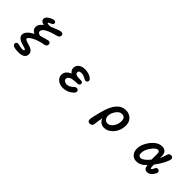

<svg xmlns="http://www.w3.org/2000/svg" viewBox="247 -2046 3506 3506"><g transform="rotate(45 2000.0 -293.0)"><path d="M434.6 -614.3Q434.6 -599.6 476.6 -599.6L521.5 -601.6Q648.4 -658.2 695.3 -669.9Q712.9 -674.8 724.6 -674.8Q749 -674.8 762.2 -661.6Q775.4 -648.4 775.4 -622.1Q775.4 -582 712.9 -564.5Q712.9 -564.5 712.9 -564.5Q522.5 -517.6 462.9 -458Q436.5 -431.6 436.5 -404.3Q436.5 -383.8 449.2 -371.1Q464.8 -355.5 500 -348.6Q663.1 -395.5 674.8 -395.5Q674.8 -395.5 674.8 -395.5Q699.2 -395.5 711.9 -382.8Q725.6 -369.1 725.6 -342.8Q725.6 -323.2 710.9 -308.6Q695.3 -293 664.1 -287.1Q526.4 -263.7 432.6 -210Q361.3 -168 361.3 -132.8Q361.3 -130.9 365.2 -127Q385.7 -105.5 481.4 -80.1Q540 -63.5 567.9 -35.2Q595.7 -6.8 595.7 30.3Q595.7 78.1 567.4 106.4Q528.3 145.5 438.5 145.5Q317.4 145.5 285.2 113.3Q272.5 100.6 272.5 84Q272.5 60.5 284.7 48.3Q296.9 36.1 317.4 36.1H318.4L335 38.1Q406.2 55.7 438.5 55.7Q470.7 55.7 480.5 45.9Q485.4 41 485.4 33.2Q485.4 30.3 481.4 26.4Q463.9 9.8 400.4 -5.9Q251 -43 251 -129.9Q251 -221.7 403.3 -299.8Q326.2 -335 326.2 -406.2Q326.2 -472.7 409.2 -536.1Q351.6 -546.9 332 -579.1Q324.2 -592.8 324.2 -610.4Q324.2 -661.1 387.7 -698.2Q448.2 -732.4 488.3 -732.4Q511.7 -732.4 521.5 -715.8Q527.3 -706.1 527.3 -691.4Q527.3 -675.8 514.6 -663.6Q502 -651.4 473.6 -642.6Q449.2 -633.8 439.5 -624Q434.6 -619.1 434.6 -614.3Z M1395.5 -267.6Q1342.8 -306.6 1342.8 -364.3Q1342.8 -421.9 1391.6 -461.9Q1437.5 -498 1514.6 -498Q1619.1 -498 1688.5 -443.4Q1713.9 -420.9 1713.9 -400.4Q1713.9 -378.9 1701.2 -366.2Q1688.5 -353.5 1664.1 -353.5Q1651.4 -353.5 1606.4 -377.9Q1584 -390.6 1564 -396.5Q1543.9 -402.3 1520.5 -402.3Q1478.5 -402.3 1461.9 -385.7Q1451.2 -375 1451.2 -356Q1451.2 -336.9 1462.9 -325.2Q1474.6 -313.5 1500.5 -307.1Q1526.4 -300.8 1565.4 -300.8H1605.5Q1634.8 -300.8 1646.5 -282.2Q1652.3 -271.5 1652.3 -255.4Q1652.3 -239.3 1641.6 -227.5Q1626 -212.9 1592.8 -212.9Q1402.3 -212.9 1388.7 -136.7Q1387.7 -129.9 1387.7 -123Q1387.7 -97.7 1412.1 -81.1Q1438.5 -62.5 1471.7 -62.5Q1534.2 -62.5 1597.7 -124Q1624 -148.4 1646.5 -148.4Q1671.9 -148.4 1685.1 -135.3Q1698.2 -122.1 1698.2 -99.6Q1698.2 -78.1 1671.9 -51.8Q1654.3 -34.2 1628.9 -17.1Q1603.5 0 1578.1 10.7Q1527.3 32.2 1471.7 32.2Q1379.9 32.2 1329.1 -12.7Q1277.3 -57.6 1277.3 -119.1Q1277.3 -217.8 1395.5 -267.6Z M2219.7 94.7Q2219.7 41 2269.5 -143.6Q2319.3 -332 2392.6 -413.1Q2467.8 -498 2571.3 -498Q2659.2 -498 2715.8 -440.4Q2769.5 -387.7 2769.5 -297.9Q2769.5 -170.9 2691.4 -78.1Q2683.6 -68.4 2672.9 -57.6Q2598.6 15.6 2515.6 15.6Q2448.2 15.6 2406.2 -25.4Q2383.8 -48.8 2369.1 -85Q2348.6 15.6 2344.7 70.3Q2342.8 109.4 2324.2 127.4Q2305.7 145.5 2277.3 145.5Q2248 145.5 2233.9 131.3Q2219.7 117.2 2219.7 94.7ZM2655.3 -295.9Q2655.3 -351.6 2630.9 -376Q2609.4 -397.5 2567.4 -397.5Q2507.8 -397.5 2460 -331.1Q2434.6 -295.9 2422.4 -261.7Q2410.2 -227.5 2410.2 -191.4Q2410.2 -145.5 2436.5 -115.2Q2440.4 -111.3 2443.4 -108.4Q2466.8 -85 2502 -85Q2560.5 -85 2608.4 -150.4Q2655.3 -216.8 2655.3 -295.9Z M3553.7 -67.4Q3470.7 32.2 3362.3 32.2Q3292 32.2 3249 -17.6Q3207 -63.5 3207 -141.6Q3207 -259.8 3300.8 -378.9Q3397.5 -498 3504.9 -498Q3562.5 -498 3593.8 -466.8Q3627.9 -432.6 3627.9 -361.3Q3627.9 -361.3 3626 -313.5Q3655.3 -374 3671.9 -439.5Q3682.6 -482.4 3711.9 -494.1Q3721.7 -498 3733.4 -498Q3781.2 -498 3787.1 -460Q3788.1 -455.1 3788.1 -450.2Q3788.1 -418 3749 -336.9Q3709 -255.9 3631.8 -152.3L3637.7 -75.2Q3639.6 -68.4 3642.1 -65.4Q3644.5 -62.5 3650.9 -62.5Q3657.2 -62.5 3665 -70.3Q3676.8 -82 3687.5 -109.4Q3694.3 -127.9 3706.1 -139.6Q3717.8 -151.4 3732.4 -151.4Q3773.4 -151.4 3783.2 -123Q3786.1 -114.3 3786.1 -104.5Q3786.1 -76.2 3744.1 -22.5Q3700.2 32.2 3641.6 32.2Q3598.6 32.2 3578.1 5.9Q3563.5 -13.7 3553.7 -67.4ZM3523.4 -390.6Q3514.6 -399.4 3498 -399.4Q3481.4 -399.4 3461.9 -389.6Q3423.8 -369.1 3381.8 -310.5Q3317.4 -218.8 3317.4 -141.6Q3317.4 -98.6 3335 -81.1Q3348.6 -67.4 3375 -67.4Q3438.5 -67.4 3537.1 -186.5L3539.1 -329.1Q3539.1 -375 3523.4 -390.6Z"/></g></svg>

Font: FakePearl
Style: SemiBold
Weight: 400
Version: Version 1.2